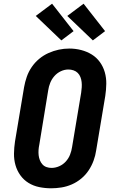

<svg xmlns="http://www.w3.org/2000/svg" viewBox="-20 -1008 640 1036"><path d="M256 8Q223 8 191.5 1.5Q160 -5 134 -21Q108 -37 90 -62Q72 -87 63.5 -117Q55 -147 55.5 -179.5Q56 -212 61 -245L110 -538Q115 -566 124.5 -593.5Q134 -621 151 -646Q168 -671 191.5 -690.5Q215 -710 242 -722Q269 -734 297 -740Q325 -746 354 -746Q387 -746 418 -738Q449 -730 475 -714Q501 -698 519 -673Q537 -648 545.5 -618Q554 -588 553.5 -555.5Q553 -523 548 -490L499 -197Q495 -169 485 -141.5Q475 -114 458.5 -89Q442 -64 418.5 -44.5Q395 -25 367.5 -13Q340 -1 311.5 3.5Q283 8 256 8ZM258 -102Q279 -102 299.5 -111Q320 -120 335 -136.5Q350 -153 358 -173.5Q366 -194 369 -215L418 -508Q420 -522 421 -536.5Q422 -551 420.5 -565Q419 -579 414 -592Q409 -605 399.5 -614.5Q390 -624 376.5 -628.5Q363 -633 349 -633Q328 -633 308 -623.5Q288 -614 273.5 -597.5Q259 -581 251 -561Q243 -541 240 -520L192 -227Q189 -213 188 -198.5Q187 -184 188.5 -170.5Q190 -157 195 -144Q200 -131 209 -121Q218 -111 231 -106.5Q244 -102 258 -102ZM481 -790 343 -922 431 -988 547 -840ZM311 -790 173 -922 261 -988 377 -840Z"/></svg>

Font: Iosevka Etoile XBdObl
Style: Regular
Weight: 800
Italic angle: -9°
Designer: Belleve Invis
Foundry: Belleve Invis
Version: Version 15.5.2; ttfautohint (v1.8.4)